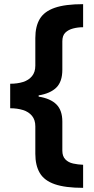

<svg xmlns="http://www.w3.org/2000/svg" viewBox="-20 -740 452 924"><path d="M380 164Q294 164 243.5 146.5Q193 129 171.5 92.5Q150 56 150 0V-132Q150 -163 134 -182.5Q118 -202 90.5 -210.5Q63 -219 29 -219V-337Q64 -337 91 -345.5Q118 -354 134 -373.5Q150 -393 150 -424V-557Q150 -613 171.5 -649Q193 -685 243.5 -702.5Q294 -720 380 -720V-609Q355 -609 332 -603Q309 -597 294.5 -583Q280 -569 280 -541V-404Q280 -347 251 -318.5Q222 -290 166 -281V-275Q223 -266 251.5 -237.5Q280 -209 280 -155V-15Q280 12 294.5 27Q309 42 332 47Q355 52 380 53Z"/></svg>

Font: Noto Sans Cherokee
Style: Regular
Weight: 400
Designer: Monotype Design Team
Foundry: Monotype Imaging Inc.
Version: Version 2.001